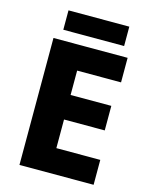

<svg xmlns="http://www.w3.org/2000/svg" viewBox="-129 -961 813 1043"><g transform="rotate(15 277.5 -440.0)"><path d="M501 0H84V-714H501V-576H254V-439H483V-301H254V-140H501ZM466 -880V-771H124V-880Z"/></g></svg>

Font: Noto Sans ExtraBold
Style: Regular
Weight: 800
Designer: Monotype Design Team
Foundry: Monotype Imaging Inc.
Version: Version 2.007